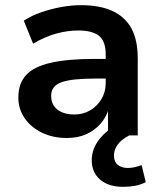

<svg xmlns="http://www.w3.org/2000/svg" viewBox="-20 -524 622 743"><path d="M239 10Q185 10 142.5 -10.5Q100 -31 75.5 -66.5Q51 -102 51 -146Q51 -201 81 -233.5Q111 -266 176 -281Q241 -296 346 -296H405V-220H350Q303 -220 270.5 -216.5Q238 -213 217.5 -205.5Q197 -198 187.5 -185Q178 -172 178 -153Q178 -119 202 -100Q226 -81 268 -81Q302 -81 329 -97Q356 -113 372.5 -140.5Q389 -168 389 -202V-314Q389 -364 363.5 -385Q338 -406 282 -406Q241 -406 197.5 -394Q154 -382 108 -355L72 -444Q101 -463 138 -476Q175 -489 215.5 -496.5Q256 -504 294 -504Q365 -504 414 -482Q463 -460 488 -415Q513 -370 513 -298V0H398V-103H401Q391 -70 368.5 -44.5Q346 -19 313.5 -4.5Q281 10 239 10ZM456 199Q400 199 367.5 171Q335 143 335 96Q335 53 364 15.5Q393 -22 439 -43L480 0Q464 8 450.5 19.5Q437 31 429 46Q421 61 421 78Q421 102 436 114Q451 126 474 126Q488 126 501 123Q514 120 528 115L544 181Q524 191 503 195Q482 199 456 199Z"/></svg>

Font: Nunito Sans 10pt
Style: Bold
Weight: 700
Designer: Vernon Adams
Foundry: Vernon Adams
Version: Version 3.101;gftools[0.9.27]